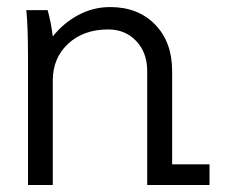

<svg xmlns="http://www.w3.org/2000/svg" viewBox="-20 -529 652 549"><path d="M400.9 0V-326.2Q400.9 -378.4 369.6 -411.6Q338.4 -444.8 289.1 -444.8Q219.2 -444.8 175 -404.1Q130.9 -363.3 130.9 -298.8V0H60.1V-359.9Q60.1 -455.1 55.2 -500H116.2Q126.5 -462.9 130.9 -424.8Q161.6 -463.4 204.1 -486.1Q246.6 -508.8 294.9 -508.8Q375 -508.8 423.6 -458.7Q472.2 -408.7 472.2 -326.2V-59.1H579.1V0Z"/></svg>

Font: LT Superior
Style: Regular
Weight: 400
Designer: Daniel Lyons
Foundry: LyonsType
Version: Version 1.000